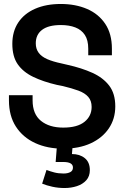

<svg xmlns="http://www.w3.org/2000/svg" viewBox="-20 -734 624 966"><path d="M25 -229V-255H144V-229Q144 -160 186 -126Q228 -92 298 -92Q369 -92 405 -121Q441 -150 441 -196Q441 -227 424 -246.5Q407 -266 374.5 -278Q342 -290 296 -301L266 -307Q197 -323 146.5 -347.5Q96 -372 69 -411Q42 -450 42 -513Q42 -576 72 -621Q102 -666 157 -690Q212 -714 286 -714Q360 -714 418 -689Q476 -664 509.5 -614Q543 -564 543 -489V-456H424V-489Q424 -532 407 -558Q390 -584 359 -596Q328 -608 286 -608Q224 -608 192 -584Q160 -560 160 -516Q160 -488 174.5 -468.5Q189 -449 217.5 -436.5Q246 -424 289 -415L319 -408Q391 -392 445 -367.5Q499 -343 529.5 -303Q560 -263 560 -199Q560 -136 527.5 -88Q495 -40 436.5 -13Q378 14 298 14Q218 14 156.5 -14.5Q95 -43 60 -97Q25 -151 25 -229ZM192 190 214 121Q232 128 253 133.5Q274 139 300 139Q320 139 333.5 132Q347 125 347 109Q347 95 335 88Q323 81 298 81H260L268 -20H347L342 41Q381 41 406.5 61.5Q432 82 432 122Q432 153 414 173Q396 193 367 202.5Q338 212 305 212Q273 212 243.5 205.5Q214 199 192 190Z"/></svg>

Font: Space Grotesk Frontify SemiBold
Style: Regular
Weight: 600
Designer: Florian Karsten
Version: Version 2.000